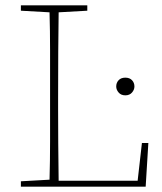

<svg xmlns="http://www.w3.org/2000/svg" viewBox="-20 -697 604 717"><path d="M58 -657V-677H306V-657L199 -651Q198 -581 197.5 -504Q197 -427 197 -329V-289Q197 -231 197.5 -162Q198 -93 199 -22H494L510 -163H534L524 0H58V-20L165 -26Q167 -97 167 -168Q167 -239 167 -310V-367Q167 -438 167 -509.5Q167 -581 165 -651ZM448 -341Q432 -341 423 -351.5Q414 -362 414 -374Q414 -388 423 -397.5Q432 -407 448 -407Q464 -407 473 -397.5Q482 -388 482 -374Q482 -362 473 -351.5Q464 -341 448 -341Z"/></svg>

Font: Source Serif Pro ExtraLight
Style: Regular
Weight: 200
Designer: Frank Grießhammer
Foundry: Adobe Systems Incorporated
Version: Version 3.001;hotconv 1.0.111;makeotfexe 2.5.65597